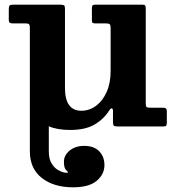

<svg xmlns="http://www.w3.org/2000/svg" viewBox="-20 -540 734 820"><path d="M292.5 260Q209.5 260 158.5 220Q107.5 180 107.5 106V-421.5Q107.5 -432 104.2 -436Q101 -440 91 -440H37Q26 -440 21.8 -442.8Q17.5 -445.5 17.5 -456.5V-500.5Q17.5 -512.5 20.8 -516.2Q24 -520 35.5 -520H238Q249.5 -520 253.5 -517.2Q257.5 -514.5 257.5 -502.5V-164.5Q257.5 -67 327.5 -67Q361.5 -67 390 -88Q418.5 -109 435.5 -147.2Q452.5 -185.5 452.5 -237V-421Q452.5 -432.5 448.8 -436.2Q445 -440 434 -440H389Q380 -440 376.2 -442Q372.5 -444 372.5 -453V-503Q372.5 -513 375 -516.5Q377.5 -520 387 -520H588Q597.5 -520 600 -516.5Q602.5 -513 602.5 -503V-98.5Q602.5 -85.5 606.2 -82.8Q610 -80 623 -80H677.5Q692.5 -80 692.5 -66.5V-18Q692.5 -7.5 690.2 -3.8Q688 0 678 0H481.5Q468.5 0 465.5 -4Q462.5 -8 462.5 -21V-67Q462.5 -75 458 -77Q453.5 -79 447 -69Q423.5 -31.5 384 -8.2Q344.5 15 279.5 15Q225 15 188.5 -0.5V106Q188.5 138 199.8 157Q211 176 226.5 185.2Q242 194.5 254.5 196.8Q267 199 269.5 197.5Q272.5 195 262.8 186.8Q253 178.5 253 151Q253 123 277.5 103Q302 83 339.5 83Q381 83 403.5 105.8Q426 128.5 426 165Q426 204.5 393 232.2Q360 260 292.5 260Z"/></svg>

Font: Besley
Style: Bold
Weight: 700
Designer: Owen Earl
Foundry: indestructible type*
Version: Version 2.001; ttfautohint (v1.8.3)